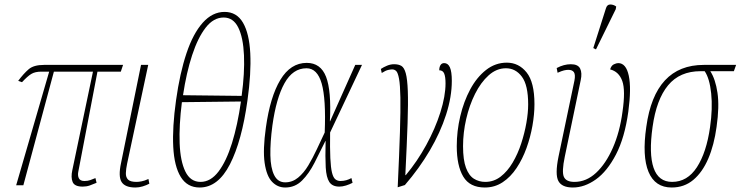

<svg xmlns="http://www.w3.org/2000/svg" viewBox="-20 -825 3298 855"><path d="M52 0 199 -506H164Q136 -506 119 -495.5Q102 -485 78 -459L61 -465Q85 -497 107.5 -516.5Q130 -536 176 -536H528L518 -506H414L329 -62Q325 -44 331 -31.5Q337 -19 356 -19Q371 -19 382 -23Q393 -27 405 -32L410 -11Q394 -4 379.5 1Q365 6 348 6Q312 6 303.5 -14.5Q295 -35 302 -67L394 -506H220L84 0Z M583 10Q537 10 521.5 -14.5Q506 -39 519 -99L608 -536H640L546 -96Q541 -72 540.5 -54Q540 -36 550 -25.5Q560 -15 588 -15Q597 -15 610.5 -17.5Q624 -20 641 -28L645 -7Q632 0 615.5 5Q599 10 583 10Z M869 10Q814 10 785 -37Q756 -84 751.5 -171Q747 -258 764 -379Q781 -500 810.5 -588Q840 -676 883 -724Q926 -772 980 -772Q1034 -772 1062 -724Q1090 -676 1094.5 -587.5Q1099 -499 1082 -378Q1057 -197 1004 -93.5Q951 10 869 10ZM1056 -398Q1070 -500 1066.5 -579Q1063 -658 1041 -702.5Q1019 -747 976 -747Q931 -747 896 -702Q861 -657 835.5 -579Q810 -501 795 -401ZM873 -15Q918 -15 953 -61Q988 -107 1013 -187.5Q1038 -268 1053 -373L790 -370Q777 -267 780 -187Q783 -107 805.5 -61Q828 -15 873 -15Z M1250 10Q1216 10 1191.5 -15.5Q1167 -41 1158.5 -99.5Q1150 -158 1164 -257Q1183 -394 1228.5 -469.5Q1274 -545 1346 -545Q1408 -545 1432 -483Q1456 -421 1449 -285H1450L1562 -536H1592L1450 -235Q1449 -164 1451 -121Q1453 -78 1458.5 -56Q1464 -34 1473.5 -26.5Q1483 -19 1496 -19Q1510 -19 1522 -22.5Q1534 -26 1545 -32L1550 -11Q1537 -4 1521 1Q1505 6 1491 6Q1460 6 1446.5 -14.5Q1433 -35 1430.5 -79.5Q1428 -124 1430 -197H1429Q1405 -148 1380.5 -100Q1356 -52 1325 -21Q1294 10 1250 10ZM1250 -13Q1282 -13 1307.5 -34Q1333 -55 1353 -88.5Q1373 -122 1391 -160.5Q1409 -199 1426 -235Q1432 -385 1412.5 -453Q1393 -521 1345 -521Q1284 -521 1247 -454.5Q1210 -388 1193 -266Q1183 -191 1184 -134Q1185 -77 1201 -45Q1217 -13 1250 -13Z M1676 -518Q1688 -526 1703.5 -532.5Q1719 -539 1735 -539Q1755 -539 1767.5 -531.5Q1780 -524 1787 -498.5Q1794 -473 1796 -420Q1798 -367 1795 -276Q1792 -185 1785 -45H1787Q1838 -106 1878 -179Q1918 -252 1941 -324.5Q1964 -397 1964 -454Q1964 -483 1958 -497.5Q1952 -512 1936 -512Q1936 -526 1941.5 -535Q1947 -544 1958 -544Q1975 -544 1983.5 -525Q1992 -506 1992 -465Q1992 -394 1966.5 -314.5Q1941 -235 1894 -155Q1847 -75 1783 -1L1751 9Q1758 -140 1761 -237Q1764 -334 1763 -390.5Q1762 -447 1757 -474Q1752 -501 1744.5 -508.5Q1737 -516 1726 -516Q1720 -516 1708.5 -513.5Q1697 -511 1680 -500Z M2139 10Q2072 10 2043 -38.5Q2014 -87 2014 -174Q2014 -241 2029.5 -307Q2045 -373 2074 -427Q2103 -481 2144.5 -513.5Q2186 -546 2237 -546Q2290 -546 2325 -502.5Q2360 -459 2360 -361Q2360 -316 2351 -265Q2342 -214 2324.5 -165.5Q2307 -117 2280.5 -77Q2254 -37 2218.5 -13.5Q2183 10 2139 10ZM2141 -15Q2179 -15 2209.5 -38.5Q2240 -62 2263 -101Q2286 -140 2301 -186Q2316 -232 2324 -277.5Q2332 -323 2332 -360Q2332 -446 2304 -483.5Q2276 -521 2233 -521Q2191 -521 2156 -489.5Q2121 -458 2095.5 -407Q2070 -356 2056 -295Q2042 -234 2042 -174Q2042 -113 2055 -78Q2068 -43 2090.5 -29Q2113 -15 2141 -15Z M2531 10Q2482 10 2466.5 -19Q2451 -48 2467 -127L2538 -466Q2543 -492 2536 -503Q2529 -514 2511 -514Q2502 -514 2491.5 -511.5Q2481 -509 2463 -501L2459 -522Q2491 -539 2522 -539Q2554 -539 2563.5 -519.5Q2573 -500 2566 -468L2495 -127Q2481 -60 2491 -37.5Q2501 -15 2538 -15Q2591 -15 2634.5 -55.5Q2678 -96 2709 -166.5Q2740 -237 2752 -327Q2766 -423 2751 -464.5Q2736 -506 2697 -516Q2702 -533 2713.5 -538.5Q2725 -544 2733 -544Q2768 -544 2780 -488Q2792 -432 2778 -328Q2762 -212 2723 -137Q2684 -62 2633.5 -26Q2583 10 2531 10ZM2634 -605 2622 -611 2678 -787Q2683 -805 2697.5 -805Q2712 -805 2724 -796L2722 -784Z M2971 10Q2897 10 2868 -59.5Q2839 -129 2858 -260Q2896 -536 3114 -536H3258L3248 -508H3143Q3166 -473 3175 -412Q3184 -351 3171 -260Q3160 -179 3134 -118.5Q3108 -58 3067.5 -24Q3027 10 2971 10ZM2973 -15Q3041 -15 3083.5 -80.5Q3126 -146 3142 -259Q3154 -342 3147 -409Q3140 -476 3118 -508H3100Q3007 -508 2955 -445Q2903 -382 2886 -260Q2869 -140 2890.5 -77.5Q2912 -15 2973 -15Z"/></svg>

Font: Noto Serif ExtraCondensed Thin
Style: Italic
Weight: 100
Width: 2
Italic angle: -12°
Designer: Monotype Design Team
Foundry: Monotype Imaging Inc.
Version: Version 2.013